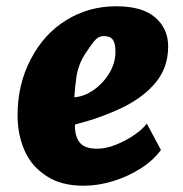

<svg xmlns="http://www.w3.org/2000/svg" viewBox="-20 -584 583 612"><path d="M247 8Q174 8 128 -23Q80 -54 58 -104.8Q36 -155.5 36 -216Q36 -315.5 78 -395Q119.5 -475.5 191.2 -519.8Q263 -564 350 -564Q434 -564 475 -528.2Q516 -492.5 516 -436Q516 -369 476.5 -321.2Q437 -273.5 369.8 -241Q302.5 -208.5 219 -187V-173Q222 -141 238 -125.5Q254 -110 290 -110Q317.5 -110 349 -122.5Q380.5 -135 407.5 -153.5Q434.5 -172 448 -190L493 -106Q468.5 -72.5 428 -46.8Q387.5 -21 340 -6.5Q292.5 8 247 8ZM217 -274Q248 -276 278.2 -297Q308.5 -318 328.2 -350.5Q348 -383 348 -419Q348 -445.5 339.8 -457.2Q331.5 -469 311 -469Q293 -469 279.5 -452Q266 -435 250 -410Q229 -376.5 223.5 -338Q218 -299.5 217 -274Z"/></svg>

Font: Merriweather Sans ExtraBold
Style: Italic
Weight: 800
Italic angle: -7.5°
Designer: Eben Sorkin
Foundry: Eben Sorkin
Version: Version 2.001; ttfautohint (v1.8.3)